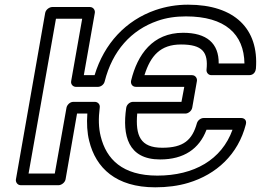

<svg xmlns="http://www.w3.org/2000/svg" viewBox="-20 -766 1114 820"><path d="M664 -85C765 -85 831 -130 862 -212H973C927 -84 809 -16 652 -16C503 -16 434 -86 410 -184C401 -220 400 -260 406 -307C408 -321 397 -331 385 -331H293C278 -331 266 -317 264 -306L214 -25H102L219 -686H331L284 -420C281 -405 293 -395 304 -395H398C411 -395 424 -405 427 -418C460 -549 540 -638 653 -677C690 -690 730 -696 774 -696C942 -696 1022 -620 1024 -495H914C915 -581 863 -626 762 -626C632 -626 567 -533 540 -422C537 -409 544 -395 561 -395H767L755 -331H548C535 -331 521 -320 519 -305C502 -188 526 -85 664 -85ZM673 -135C579 -135 558 -187 566 -281H772C783 -281 798 -291 801 -306L821 -420C823 -431 815 -445 800 -445H597C623 -528 665 -576 753 -576C845 -576 870 -543 862 -468C861 -457 869 -445 883 -445H1044C1065 -445 1072 -462 1073 -473C1086 -643 982 -746 783 -746C734 -746 688 -738 644 -723C517 -679 425 -580 384 -445H338L385 -711C387 -722 379 -736 364 -736H203C192 -736 176 -726 173 -711L48 0C46 11 54 25 69 25H230C241 25 257 15 260 0L309 -281H353C350 -239 352 -199 361 -164C389 -49 475 34 643 34C693 34 741 28 784 15C904 -21 997 -106 1030 -235C1035 -255 1021 -262 1010 -262H850C838 -262 825 -253 821 -240C801 -168 764 -135 673 -135Z"/></svg>

Font: Asimov
Style: WidOuIt
Weight: 500
Designer: Google
Version: Version 2.000980; 2014